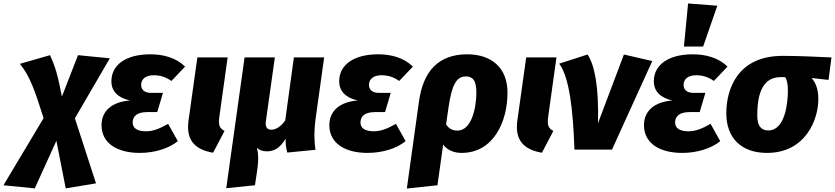

<svg xmlns="http://www.w3.org/2000/svg" viewBox="-113 -865 4827 1110"><path d="M522 -528 338 -546 245 -307C219 -438 207 -479 176 -546L2 -496C58 -427 87 -348 139 -182L-93 206L88 224L213 -51L267 224L442 195L320 -181Z M694 19C781 19 862 -6 915 -49L859 -149C808 -120 771 -106 731 -106C678 -106 654 -126 654 -156C654 -192 677 -217 739 -217H796L829 -328H760C721 -328 703 -348 703 -374C703 -409 731 -430 775 -430C815 -430 846 -419 878 -397L957 -480C905 -531 833 -551 756 -551C616 -551 531 -491 531 -395C531 -337 569 -300 638 -284C533 -276 474 -223 474 -141C474 -36 566 19 694 19Z M1203 -533H1028L977 -169C961 -53 1015 0 1119 18L1185 -108C1155 -124 1149 -143 1155 -189Z M1712 -182 1761 -533H1586L1536 -169C1510 -131 1480 -115 1456 -115C1435 -115 1419 -126 1424 -164L1476 -533H1301L1195 223L1361 206L1374 119C1384 47 1379 19 1372 -11C1385 2 1404 10 1430 10C1476 10 1508 -13 1538 -63C1538 -29 1541 -9 1548 17L1711 1C1704 -40 1701 -100 1712 -182Z M2011 19C2098 19 2179 -6 2232 -49L2176 -149C2125 -120 2088 -106 2048 -106C1995 -106 1971 -126 1971 -156C1971 -192 1994 -217 2056 -217H2113L2146 -328H2077C2038 -328 2020 -348 2020 -374C2020 -409 2048 -430 2092 -430C2132 -430 2163 -419 2195 -397L2274 -480C2222 -531 2150 -551 2073 -551C1933 -551 1848 -491 1848 -395C1848 -337 1886 -300 1955 -284C1850 -276 1791 -223 1791 -141C1791 -36 1883 19 2011 19Z M2588 -551C2420 -551 2333 -452 2309 -277L2239 225L2416 206L2449 -29C2472 1 2508 19 2556 19C2740 19 2821 -162 2821 -329C2821 -473 2729 -551 2588 -551ZM2532 -110C2502 -110 2481 -122 2466 -146L2480 -244C2499 -375 2526 -423 2580 -423C2617 -423 2641 -405 2641 -330C2641 -241 2613 -110 2532 -110Z M3104 -533H2929L2878 -169C2862 -53 2916 0 3020 18L3086 -108C3056 -124 3050 -143 3056 -189Z M3284 -550 3120 -497C3178 -419 3200 -234 3208 0H3425L3658 -512L3494 -550L3344 -152C3350 -370 3323 -491 3284 -550Z M3865 -845 3841 -596H3952L4034 -832ZM3830 19C3917 19 3998 -6 4051 -49L3995 -149C3944 -120 3907 -106 3867 -106C3814 -106 3790 -126 3790 -156C3790 -192 3813 -217 3875 -217H3932L3965 -328H3896C3857 -328 3839 -348 3839 -374C3839 -409 3867 -430 3911 -430C3951 -430 3982 -419 4014 -397L4093 -480C4041 -531 3969 -551 3892 -551C3752 -551 3667 -491 3667 -395C3667 -337 3705 -300 3774 -284C3669 -276 3610 -223 3610 -141C3610 -36 3702 19 3830 19Z M4321 19C4544 19 4618 -173 4618 -292C4618 -349 4603 -387 4579 -414L4677 -403L4694 -533C4598 -537 4509 -542 4411 -542C4152 -542 4086 -351 4086 -210C4086 -64 4176 19 4321 19ZM4329 -111C4286 -111 4265 -138 4265 -198C4265 -331 4300 -420 4402 -419H4426C4436 -405 4442 -381 4442 -342C4442 -270 4426 -111 4329 -111Z"/></svg>

Font: Fira Sans ExtraBold
Style: Italic
Weight: 800
Italic angle: -8°
Designer: bBox Type GmbH & Carrois Corporate GbR & Edenspiekermann AG
Foundry: bBox Type GmbH & Carrois Corporate GbR & Edenspiekermann AG
Version: Version 4.301;PS 004.301;hotconv 1.0.88;makeotf.lib2.5.64775